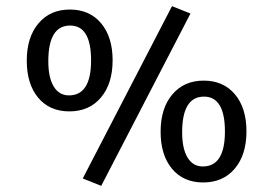

<svg xmlns="http://www.w3.org/2000/svg" viewBox="-20 -578 888 624"><path d="M205.5 -216Q141 -216 104 -260.5Q67 -305 67 -381Q67 -457 105 -502Q143 -547 207 -547Q271 -547 308.5 -502.5Q346 -458 346 -382Q346 -306 308 -261Q270 -216 205.5 -216ZM640.5 15Q576 15 539 -29.5Q502 -74 502 -150Q502 -226 540 -271Q578 -316 642 -316Q706 -316 743.5 -271.5Q781 -227 781 -151Q781 -75 743 -30Q705 15 640.5 15ZM309 26 249 2 539 -558 599 -534ZM572 -148Q572 -95 589.5 -66Q607 -37 639 -37Q711 -37 711 -150.5Q711 -264 643 -264Q572 -264 572 -148ZM137 -379Q137 -326 154.5 -297Q172 -268 204 -268Q276 -268 276 -381.5Q276 -495 208 -495Q137 -495 137 -379Z"/></svg>

Font: Balthazar
Style: Regular
Weight: 400
Designer: Dario Manuel Muhafara
Foundry: Dario Manuel Muhafara
Version: Version 1.000